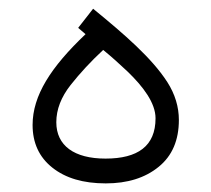

<svg xmlns="http://www.w3.org/2000/svg" viewBox="-20 -428 491 446"><path d="M178.7 -348.6C98.1 -272 55.7 -206.1 55.7 -137.7C55.7 -96.2 70.8 -63 101.6 -38.6C132.3 -14.2 173.3 -2 225.6 -2C275.9 -2 316.9 -14.6 348.6 -40.5C379.9 -65.9 395.5 -102.1 395.5 -149.4C395.5 -179.7 386.7 -209 368.7 -237.3C332.5 -293.5 268.6 -348.6 196.3 -407.7L161.6 -363.3ZM341.3 -153.3C341.3 -88.4 299.8 -59.6 225.1 -59.6C152.3 -59.6 110.8 -89.8 110.8 -144C110.8 -173.8 122.1 -202.6 144 -230.5C166 -258.3 190.9 -285.2 219.7 -312C238.8 -296.4 257.3 -279.8 275.9 -262.2C313 -226.6 341.3 -188.5 341.3 -153.3Z"/></svg>

Font: Vazirmatn ExtraLight
Style: Regular
Weight: 200
Designer: Saber Rastikerdar
Foundry: Saber Rastikerdar
Version: Version 33.003